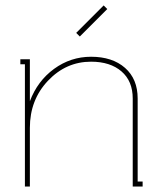

<svg xmlns="http://www.w3.org/2000/svg" viewBox="-20 -680 593 700"><path d="M312 -473.1Q389.6 -473.1 435.8 -432.6Q481.9 -392.1 481.9 -320.8V-18.1H500V0H463.9V-320.8Q463.9 -384.3 422.9 -419.7Q381.8 -455.1 312 -455.1Q220.7 -455.1 154.8 -385.5Q88.9 -315.9 88.9 -213.9V0H70.8V-445.8H54.2V-463.9H88.9V-311Q116.7 -384.8 177.2 -429Q237.8 -473.1 312 -473.1ZM271 -546.9 257.8 -560.1 357.9 -660.2 371.1 -647Z"/></svg>

Font: Rawengulk
Style: Light
Weight: 300
Version: Version 0.92